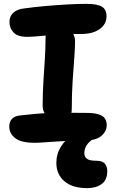

<svg xmlns="http://www.w3.org/2000/svg" viewBox="-20 -729 601 995"><path d="M121 -538Q71 -538 50 -561Q29 -584 29 -615Q29 -644 48.5 -662.5Q68 -681 103 -685Q160 -693 218 -698Q276 -703 330 -706Q384 -709 428 -709Q484 -709 508 -694.5Q532 -680 532 -645Q532 -603 496 -578Q460 -553 403 -553Q354 -553 316 -551.5Q278 -550 249 -547.5Q220 -545 197 -543Q174 -541 156 -539.5Q138 -538 121 -538ZM296 -104Q253 -104 227 -125Q201 -146 201 -181Q201 -245 205 -307Q209 -369 212.5 -425.5Q216 -482 216 -528Q216 -565 228.5 -583Q241 -601 275 -601Q313 -601 341 -576Q369 -551 369 -515Q369 -482 365 -430Q361 -378 356.5 -311Q352 -244 352 -165Q352 -104 296 -104ZM160 11Q90 11 59 -13Q28 -37 28 -74Q28 -98 42 -113Q56 -128 86 -131Q131 -136 165.5 -139Q200 -142 230 -143Q260 -144 289 -144.5Q318 -145 350.5 -144.5Q383 -144 424 -144Q469 -144 492.5 -136Q516 -128 524.5 -113.5Q533 -99 533 -81Q533 -48 504.5 -24Q476 0 412 0Q354 0 304.5 2.5Q255 5 218 8Q181 11 160 11ZM432 246Q355 246 313.5 210Q272 174 272 115Q272 69 296 30.5Q320 -8 360.5 -31.5Q401 -55 451 -55Q464 -55 473.5 -50Q483 -45 483 -33Q483 -27 479.5 -22Q476 -17 464 -9Q440 6 428.5 24.5Q417 43 417 65Q417 83 430 93.5Q443 104 478 104Q512 104 524 120Q536 136 536 157Q536 204 506.5 225Q477 246 432 246Z"/></svg>

Font: Shantell Sans
Style: Bold
Weight: 700
Designer: Stephen Nixon, Anya Danilova, Shantell Martin
Foundry: Arrow Type
Version: Version 1.011;[c5ecc13dd]